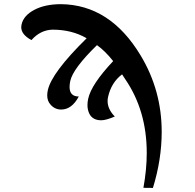

<svg xmlns="http://www.w3.org/2000/svg" viewBox="-20 -650 943 927"><path d="M718.3 257.3 672.4 256.8Q688.5 168.5 688.5 88.4Q688.5 -116.7 584 -268.6L569.3 -291Q516.6 -251 501.5 -180.7Q499.5 -171.4 499.5 -162.1Q499.5 -123 534.2 -87.4Q491.7 -69.3 468.8 -69.3Q428.2 -69.3 412.1 -99.6Q402.3 -118.7 402.3 -142.6Q402.3 -157.2 405.8 -173.3Q420.4 -242.2 526.4 -355Q486.8 -404.8 448.2 -432.1Q332.5 -319.3 319.3 -259.3Q315.9 -243.2 315.9 -230.5Q315.9 -184.1 360.4 -184.1Q326.7 -121.1 275.4 -121.1Q244.1 -121.1 223.1 -146Q208 -163.1 208 -189.5Q208 -201.2 210.9 -214.4Q229 -298.8 398.4 -465.3Q327.1 -506.8 233.9 -506.8Q175.3 -505.4 131.8 -456.5Q82.5 -482.9 82.5 -519Q82.5 -524.9 84 -531.2Q93.3 -574.7 145.3 -602.3Q197.3 -629.9 274.9 -629.9Q511.7 -627 658.7 -382.8Q760.7 -213.9 760.7 -13.7Q760.7 120.1 718.3 257.3Z"/></svg>

Font: Munson
Style: Bold Italic
Weight: 700
Italic angle: -12°
Designer: Paul James MIller
Foundry: High-Logic / Made with FontCreator
Version: Version 2.10;May 5, 2019;FontCreator 11.5.0.2430 64-bit